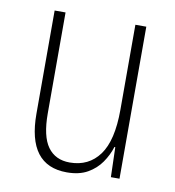

<svg xmlns="http://www.w3.org/2000/svg" viewBox="-66 -589 600 658"><g transform="rotate(10 233.5 -259.5)"><path d="M391 -529V0H361L358 -104H355Q346 -75 328 -49Q310 -23 281 -6.5Q252 10 209 10Q72 10 72 -170V-529H110V-178Q110 -98 136.5 -61.5Q163 -25 213 -25Q279 -25 316 -75.5Q353 -126 353 -233V-529Z"/></g></svg>

Font: Noto Sans Kannada Condensed ExtraLight
Style: Regular
Weight: 200
Width: 3
Designer: Jelle Bosma - Monotype Design Team
Foundry: Monotype Imaging Inc.
Version: Version 2.005; ttfautohint (v1.8.4.7-5d5b)